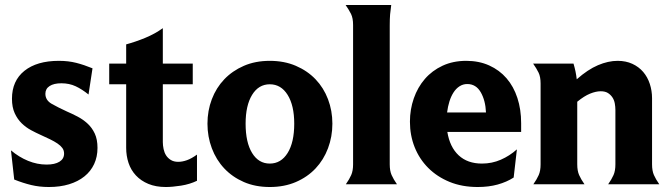

<svg xmlns="http://www.w3.org/2000/svg" viewBox="-20 -739 2684 770"><path d="M162 -363Q162 -337 187.5 -322.5Q213 -308 248 -292Q269 -283 291 -271.5Q313 -260 331 -243.5Q349 -227 360 -203.5Q371 -180 371 -146Q371 -110 357.5 -81Q344 -52 318.5 -31.5Q293 -11 257 0Q221 11 176 11Q138 11 105 3Q72 -5 37 -19L24 -136Q56 -109 92.5 -94Q129 -79 167 -79Q200 -79 218.5 -90.5Q237 -102 237 -123Q237 -136 230 -145.5Q223 -155 210.5 -163.5Q198 -172 180.5 -180.5Q163 -189 143 -198Q125 -206 104.5 -217Q84 -228 67 -244.5Q50 -261 39 -285Q28 -309 28 -343Q28 -415 78 -455Q128 -495 216 -495Q254 -495 285.5 -487Q317 -479 351 -465L335 -360Q309 -381 283.5 -393Q258 -405 226 -405Q196 -405 179 -394Q162 -383 162 -363Z M486 -561Q523 -571 562 -587Q601 -603 633 -626V-484H753V-401H633V-169Q633 -156 636 -141.5Q639 -127 646 -116Q653 -105 665 -97.5Q677 -90 695 -90Q711 -90 729.5 -96.5Q748 -103 770 -119V-14Q741 0 706 5.5Q671 11 645 11Q605 11 575 -1.5Q545 -14 525 -35.5Q505 -57 495.5 -85.5Q486 -114 486 -146V-401H418V-484H486Z M812 -243Q812 -295 829.5 -341Q847 -387 879.5 -421Q912 -455 958 -475Q1004 -495 1062 -495Q1120 -495 1166.5 -475Q1213 -455 1245.5 -421Q1278 -387 1295.5 -341Q1313 -295 1313 -243Q1313 -191 1295.5 -144.5Q1278 -98 1245.5 -63.5Q1213 -29 1166.5 -9Q1120 11 1062 11Q1004 11 958 -9Q912 -29 879.5 -63.5Q847 -98 829.5 -144.5Q812 -191 812 -243ZM965 -243Q965 -168 991 -125.5Q1017 -83 1062 -83Q1107 -83 1133.5 -125.5Q1160 -168 1160 -243Q1160 -316 1133.5 -358.5Q1107 -401 1062 -401Q1017 -401 991 -358.5Q965 -316 965 -243Z M1543 -80Q1543 -54 1550.5 -37Q1558 -20 1572 0H1367Q1381 -20 1388.5 -37Q1396 -54 1396 -80V-639Q1396 -666 1388 -682.5Q1380 -699 1366 -719H1549Q1546 -699 1544.5 -681.5Q1543 -664 1543 -637Z M1774 -210Q1784 -149 1819.5 -116Q1855 -83 1913 -83Q1953 -83 1988.5 -98.5Q2024 -114 2053 -140L2040 -27Q2012 -9 1976 1Q1940 11 1896 11Q1833 11 1783 -9.5Q1733 -30 1697.5 -65.5Q1662 -101 1643 -148.5Q1624 -196 1624 -251Q1624 -300 1639.5 -344.5Q1655 -389 1684 -422.5Q1713 -456 1755 -475.5Q1797 -495 1850 -495Q1901 -495 1942 -476.5Q1983 -458 2011.5 -425Q2040 -392 2055 -346Q2070 -300 2070 -245V-210ZM1929 -288Q1927 -336 1908 -369Q1889 -402 1854 -402Q1837 -402 1823 -393Q1809 -384 1799 -368.5Q1789 -353 1782.5 -332.5Q1776 -312 1773 -288Z M2295 -80Q2295 -54 2302.5 -37Q2310 -20 2324 0H2119Q2133 -20 2140.5 -37Q2148 -54 2148 -80V-404Q2148 -431 2140 -447.5Q2132 -464 2118 -484H2280Q2285 -467 2288 -452.5Q2291 -438 2293 -421Q2337 -460 2378 -477.5Q2419 -495 2457 -495Q2490 -495 2516 -483Q2542 -471 2559.5 -450.5Q2577 -430 2586 -402.5Q2595 -375 2595 -345V-80Q2595 -54 2602.5 -37Q2610 -20 2624 0H2419Q2433 -20 2440.5 -37Q2448 -54 2448 -80V-298Q2448 -311 2445.5 -324.5Q2443 -338 2436 -348.5Q2429 -359 2418 -366Q2407 -373 2389 -373Q2370 -373 2346.5 -363.5Q2323 -354 2295 -331Z"/></svg>

Font: LT Museum
Style: Bold
Weight: 700
Designer: Daniel Lyons
Foundry: LyonsType
Version: Version 1.010